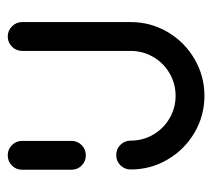

<svg xmlns="http://www.w3.org/2000/svg" viewBox="-46 -513 560 508"><g transform="rotate(-90 234.0 -259.0)"><path d="M77 -311.9Q61.1 -311.9 50 -323Q38.9 -334.1 38.9 -350V-480.4Q38.9 -496.3 50 -507.4Q61.1 -518.5 77 -518.5Q93 -518.5 104.1 -507.4Q115.2 -496.3 115.2 -480.4V-350Q115.2 -334.1 104.1 -323Q93 -311.9 77 -311.9ZM391.5 -518.5Q407 -518.5 418.3 -507.2Q429.6 -495.9 429.6 -480.4V-193.3Q429.6 -140.4 403.3 -95.6Q377 -50.7 332 -24.4Q287 1.9 234.4 1.9Q181.9 1.9 137 -24.4Q92.2 -50.7 65.9 -95.6Q39.6 -140.4 39.6 -193.3Q39.6 -209.3 50.7 -220.4Q61.9 -231.5 77.8 -231.5Q93.7 -231.5 104.8 -220.4Q115.9 -209.3 115.9 -193.3Q115.9 -160.7 131.9 -133.5Q147.8 -106.3 175 -90.4Q202.2 -74.4 234.4 -74.4Q266.7 -74.4 294.1 -90.4Q321.5 -106.3 337.4 -133.7Q353.3 -161.1 353.3 -193.3V-480.4Q353.3 -495.9 364.4 -507.2Q375.6 -518.5 391.5 -518.5Z"/></g></svg>

Font: 26F Galaxy Hebrew
Style: Bold
Weight: 700
Designer: C₂₉H₂₅N₃O₅
Version: Version 1.000